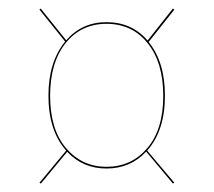

<svg xmlns="http://www.w3.org/2000/svg" viewBox="-20 -563 500 449"><path d="M387.7 -135.7 384.3 -133.8 321.8 -208.5Q285.2 -168.9 229 -168.9Q173.8 -168.9 137.2 -208L75.7 -133.8L72.3 -135.7L134.8 -210.9Q93.3 -257.3 93.3 -339.4Q93.3 -418 132.3 -465.8L72.3 -540.5L75.2 -543L134.8 -468.8Q171.9 -511.2 229 -511.2Q288.1 -511.2 325.2 -468.3L384.3 -543L387.7 -540.5L327.6 -464.8Q365.7 -418 365.7 -339.4Q365.7 -257.3 324.2 -210.9ZM229 -172.9Q287.1 -172.9 324.5 -216.6Q361.8 -260.3 361.8 -338.9Q361.8 -416.5 325.4 -461.9Q289.1 -507.3 229 -507.3Q169.9 -507.3 133.5 -462.2Q97.2 -417 97.2 -338.9Q97.2 -260.3 134.5 -216.6Q171.9 -172.9 229 -172.9Z"/></svg>

Font: Fira Sans Compressed Four
Style: Regular
Weight: 100
Width: 1
Designer: Carrois Corporate & Edenspiekermann AG
Foundry: Carrois Corporate GbR & Edenspiekermann AG
Version: Version 4.203;PS 004.203;hotconv 1.0.88;makeotf.lib2.5.64775